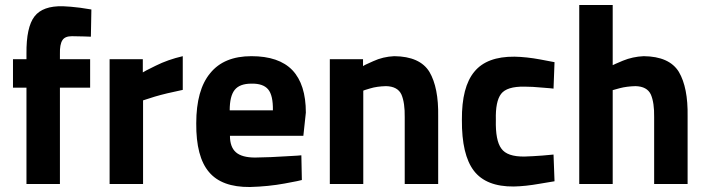

<svg xmlns="http://www.w3.org/2000/svg" viewBox="-20 -737 2831 769"><path d="M220 -386H341V-500H220V-521Q219 -559 230 -576Q240 -592 268 -592Q294 -592 318 -591Q342 -590 344 -590L346 -699Q342 -700 301 -706Q261 -711 232 -712Q151 -714 118 -671Q85 -628 86 -522V-500H32V-386H86V0H220Z M419 0H553V-335Q555 -336 600 -350Q644 -363 712 -377V-512Q652 -498 604 -474Q555 -450 552 -447V-500H419Z M1002 -106Q949 -106 925 -127Q901 -148 901 -193H1195L1205 -286Q1205 -399 1151 -456Q1097 -512 987 -512Q877 -512 822 -444Q766 -377 766 -243Q765 -109 817 -48Q868 13 981 12Q1055 10 1120 -2Q1185 -14 1189 -16L1187 -115Q1183 -114 1125 -111Q1067 -107 1002 -106ZM900 -295Q900 -352 920 -377Q940 -402 987 -402Q1034 -403 1054 -379Q1074 -355 1073 -295Z M1435 0V-374Q1436 -375 1463 -383Q1489 -391 1526 -392Q1573 -391 1588 -358Q1602 -325 1601 -267V0H1735V-271Q1737 -386 1700 -449Q1662 -511 1559 -512Q1514 -510 1475 -492Q1436 -475 1434 -472V-500H1301V0Z M2041 -510Q1930 -511 1880 -450Q1829 -389 1830 -257Q1829 -117 1878 -53Q1927 11 2038 10Q2085 9 2141 -1Q2196 -10 2201 -11L2197 -118Q2193 -118 2153 -114Q2113 -111 2081 -110Q2011 -109 1988 -142Q1964 -174 1966 -257Q1964 -331 1987 -361Q2010 -391 2080 -390Q2112 -390 2153 -386Q2193 -383 2197 -382L2201 -488Q2196 -489 2143 -499Q2089 -509 2041 -510Z M2434 0V-376Q2436 -377 2463 -384Q2490 -391 2525 -392Q2572 -391 2587 -358Q2601 -325 2600 -268V0H2734V-271Q2736 -386 2699 -449Q2661 -511 2558 -512Q2514 -510 2475 -494Q2437 -478 2434 -476V-717H2300V0Z"/></svg>

Font: RazerF5
Style: Bold
Weight: 700
Foundry: Razer Inc.
Version: Version 1.000;PS 001.001;hotconv 1.0.56